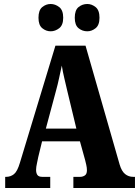

<svg xmlns="http://www.w3.org/2000/svg" viewBox="-20 -943 697 963"><path d="M6 0V-56H11Q33 -56 50 -69.5Q67 -83 80 -127L258 -714H409L580 -118Q590 -84 607.5 -70Q625 -56 648 -56H657V0H348V-56H382Q395 -56 405.5 -63Q416 -70 416 -89Q416 -102 412.5 -117Q409 -132 407 -140L381 -234H191L172 -156Q170 -144 165.5 -124.5Q161 -105 161 -91Q161 -75 167.5 -65.5Q174 -56 192 -56H232V0ZM210 -298H363L317 -489Q310 -520 302.5 -551Q295 -582 290 -614Q283 -583 276.5 -552Q270 -521 262 -492ZM418 -786Q393 -786 374 -801.5Q355 -817 355 -854Q355 -892 374 -907.5Q393 -923 418 -923Q440 -923 459.5 -907.5Q479 -892 479 -854Q479 -817 459.5 -801.5Q440 -786 418 -786ZM234 -786Q211 -786 192 -801.5Q173 -817 173 -854Q173 -892 192 -907.5Q211 -923 234 -923Q257 -923 277 -907.5Q297 -892 297 -854Q297 -817 277 -801.5Q257 -786 234 -786Z"/></svg>

Font: Noto Serif Sinhala ExtraCondensed Black
Style: Regular
Weight: 900
Width: 2
Designer: Jelle Bosma - Monotype Design Team
Foundry: Monotype Imaging Inc.
Version: Version 2.007; ttfautohint (v1.8.4.7-5d5b)